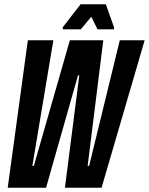

<svg xmlns="http://www.w3.org/2000/svg" viewBox="-20 -876 695 896"><path d="M16 0 110 -688H229L131 -102H138L306 -688H462L389 -102H396L539 -688H655L454 0H283L350 -524H344L195 0ZM273 -739V-749L356 -856H474L512 -749V-739H435L406 -798L357 -739Z"/></svg>

Font: Saira UltraCondensed ExtraBold
Style: Italic
Weight: 800
Width: 1
Italic angle: -12°
Designer: Hector Gatti with collaboration of the Omnibus-Type team
Foundry: Omnibus-Type
Version: Version 1.101